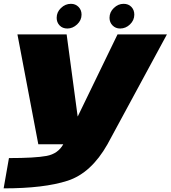

<svg xmlns="http://www.w3.org/2000/svg" viewBox="-26 -774 916 1030"><path d="M179.5 0H550.5L869.5 -589.5H604.5L391.5 -150H390.5L331.5 -589.5H67.5ZM-6.5 236.5Q210.5 236.5 336.8 195.5Q463 154.5 550.5 0L314 -1Q285.5 51 223.5 62.5Q161.5 74 22 74ZM335.5 -621Q364 -621 387.8 -643.2Q411.5 -665.5 411.5 -695.5Q411.5 -720.5 395.2 -737Q379 -753.5 354.5 -753.5Q324.5 -753.5 301.2 -731.2Q278 -709 278 -678.5Q278 -654 293.8 -637.5Q309.5 -621 335.5 -621ZM618.5 -621Q648.5 -621 671.5 -643.2Q694.5 -665.5 694.5 -695.5Q694.5 -720.5 678.8 -737Q663 -753.5 637 -753.5Q608 -753.5 584.8 -731.2Q561.5 -709 561.5 -678.5Q561.5 -654 577.8 -637.5Q594 -621 618.5 -621Z"/></svg>

Font: Anybody Expanded Black
Style: Italic
Weight: 900
Width: 7
Italic angle: -10°
Version: Version 1.113;gftools[0.9.25]